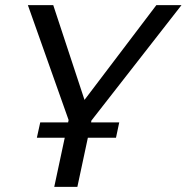

<svg xmlns="http://www.w3.org/2000/svg" viewBox="-20 -730 729 750"><path d="M336.9 -258.8 335.9 -252H445.8L433.1 -191.9H323.2L282.2 0H191.9L232.9 -191.9H124L137.2 -252H246.1L248 -261.2L88.9 -710H188L310.1 -339.8L590.8 -710H689Z"/></svg>

Font: Rawline Medium
Style: Italic
Weight: 500
Italic angle: -12°
Designer: Matt McInerney, Pablo Impallari, Rodrigo Fuenzalida
Foundry: Matt McInerney, Pablo Impallari, Rodrigo Fuenzalida
Version: Version 4.020;PS 004.020;hotconv 1.0.88;makeotf.lib2.5.64775